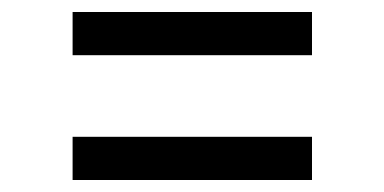

<svg xmlns="http://www.w3.org/2000/svg" viewBox="-20 -451 640 320"><path d="M101 -359V-431H500V-359ZM101 -151V-223H500V-151Z"/></svg>

Font: Rethink Sans
Style: Regular
Weight: 400
Designer: The Rethink Sans project authors (Hans Thiessen). DM Sans designed by Colophon Foundry.
Foundry: Rethink Communications LLC
Version: Version 1.001